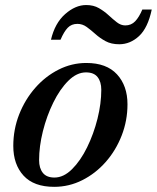

<svg xmlns="http://www.w3.org/2000/svg" viewBox="-20 -714 608 744"><path d="M280 -621.5Q257 -621.5 242.5 -606.5Q228 -591.5 214.5 -560H177.5Q192.5 -624 232.2 -659.2Q272 -694.5 314 -694.5Q342.5 -694.5 363.2 -682.5Q384 -670.5 400.8 -655Q417.5 -639.5 433 -627.5Q448.5 -615.5 465.5 -615.5Q488.5 -615.5 503.8 -631.5Q519 -647.5 531.5 -677H568Q553 -606 518.8 -574.2Q484.5 -542.5 442 -542.5Q411 -542.5 389 -554.5Q367 -566.5 349.8 -582Q332.5 -597.5 316 -609.5Q299.5 -621.5 280 -621.5ZM190 10Q111 10 71.2 -33.5Q31.5 -77 31.5 -148.5Q31.5 -212.5 54.2 -270.5Q77 -328.5 116.5 -373.5Q156 -418.5 207 -444.2Q258 -470 314.5 -470Q393 -470 433.5 -425.8Q474 -381.5 474 -310Q474 -246.5 451.5 -188.8Q429 -131 389.5 -86.2Q350 -41.5 298.8 -15.8Q247.5 10 190 10ZM191 -26Q226.5 -26 259.2 -58.5Q292 -91 317.5 -143Q343 -195 357.8 -254Q372.5 -313 372.5 -366Q372.5 -397 358.2 -415.2Q344 -433.5 313 -433.5Q277.5 -433.5 244.8 -401Q212 -368.5 186.5 -316.5Q161 -264.5 146.2 -205.5Q131.5 -146.5 131.5 -93.5Q131.5 -62.5 146 -44.2Q160.5 -26 191 -26Z"/></svg>

Font: Bodoni* 06pt Medium
Style: Italic
Weight: 500
Italic angle: -13°
Version: Version 2.3